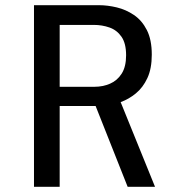

<svg xmlns="http://www.w3.org/2000/svg" viewBox="-20 -720 690 740"><path d="M111 0V-700H361.5Q394.5 -700 430 -691.5Q465.5 -683 496.2 -662.2Q527 -641.5 546 -604.2Q565 -567 565 -509.5Q565 -455.5 548 -419Q531 -382.5 503.5 -360Q476 -337.5 445 -326.5L577.5 0H472L348.5 -311.5H210V0ZM210 -385.5H344Q376.5 -385.5 404.2 -397.5Q432 -409.5 449 -436.2Q466 -463 466 -507Q466 -553 448.2 -578.5Q430.5 -604 402 -614Q373.5 -624 341.5 -624H210Z"/></svg>

Font: Trispace
Style: Regular
Weight: 400
Designer: Tyler Finck
Foundry: Etcetera Type Company
Version: Version 1.210; ttfautohint (v1.8.3)